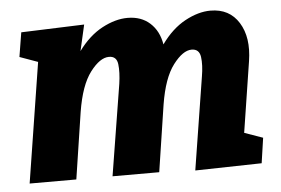

<svg xmlns="http://www.w3.org/2000/svg" viewBox="-44 -611 990 676"><g transform="rotate(-5 451.0 -273.0)"><path d="M620 5 672 -322Q679 -363 675 -391.5Q671 -420 644 -420Q613 -420 578.5 -374.5Q544 -329 529 -236L493 0H328L380 -322Q386 -363 382.5 -391.5Q379 -420 352 -420Q320 -420 285.5 -374.5Q251 -329 236 -236L200 0H35L102 -424L38 -447L52 -533L275 -541L254 -449Q292 -501 339 -526Q386 -551 429 -551Q477 -551 508 -523Q539 -495 547 -447Q585 -500 632 -525.5Q679 -551 722 -551Q789 -551 822 -498Q855 -445 842 -362L803 -112L868 -89L855 0Z"/></g></svg>

Font: Bitter ExtraBold
Style: Italic
Weight: 800
Italic angle: -9°
Designer: Sol Matas, and Bitter project Authors
Foundry: Sol Matas
Version: Version 2.001